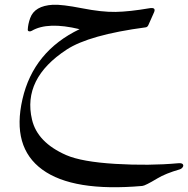

<svg xmlns="http://www.w3.org/2000/svg" viewBox="-20 -279 797 814"><path d="M632.8 -226.1 608.9 -172.4Q605 -164.1 597.7 -163.1Q358.4 -131.3 262.7 -68.8Q74.7 54.2 115.7 228Q138.2 324.7 260.3 378.4Q326.2 407.2 469.2 415.8Q612.3 424.3 734.9 413.1Q750.5 411.6 754.9 417.2Q759.3 422.9 754.6 429.7Q750 436.5 742.2 439Q681.6 456.5 647 477.5Q595.7 508.3 583.5 509.3Q289.6 535.2 159.2 439.9Q28.8 344.7 75.2 141.6Q121.6 -61.5 317.4 -155.3Q182.1 -188 114.7 -148.4Q108.9 -145 103.3 -146.2Q97.7 -147.5 97.7 -152.8Q98.6 -176.3 107.9 -202.1Q126.5 -254.4 204.1 -258.8Q242.7 -260.7 327.1 -244.1Q411.6 -227.5 470 -228.5Q528.3 -229.5 613.8 -244.1Q643.1 -249 632.8 -226.1Z"/></svg>

Font: Amiri Quran
Style: Regular
Weight: 400
Designer: Khaled Hosny
Version: Version 000.105